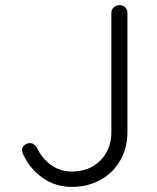

<svg xmlns="http://www.w3.org/2000/svg" viewBox="-20 -720 612 750"><path d="M259.8 10Q196.8 10 147 -25Q97.2 -60 70.8 -116.5Q66.2 -125.5 66.2 -132.8Q66.2 -145.8 76 -153.4Q85.8 -161 95.8 -161Q105.5 -161 112.1 -156.1Q118.8 -151.2 124 -143.8Q143.2 -101.8 178.9 -75.9Q214.5 -50 259.8 -50Q306.2 -50 340.9 -69.5Q375.5 -89 395.2 -123.8Q415 -158.5 415 -204V-669.8Q415 -682.2 424.2 -691.1Q433.5 -700 447.2 -700Q461 -700 469.4 -691.1Q477.8 -682.2 477.8 -669.8V-204Q477.8 -142.2 449.9 -93.6Q422 -45 372.9 -17.5Q323.8 10 259.8 10Z"/></svg>

Font: Quicksand Variable Light
Style: Regular
Weight: 300
Designer: Andrew Paglinawan
Foundry: Andrew Paglinawan
Version: Version 3.004